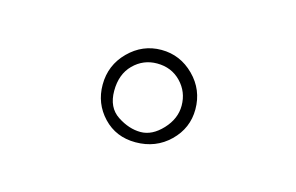

<svg xmlns="http://www.w3.org/2000/svg" viewBox="-36 -816 394 256"><g transform="rotate(15 161.5 -688.0)"><path d="M163 -752Q189 -752 208 -733Q227 -714 227 -687Q227 -661 208 -642.5Q189 -624 161 -624Q134 -624 116.5 -642.5Q99 -661 99 -687Q99 -714 118 -733Q137 -752 163 -752ZM164 -639Q180 -639 194 -654Q208 -669 208 -687Q208 -706 195 -719.5Q182 -733 162 -733Q143 -733 129.5 -719.5Q116 -706 116 -683Q116 -660 132 -649.5Q148 -639 164 -639Z"/></g></svg>

Font: #9Slide05 Great Vibes
Style: Regular
Weight: 400
Designer: Robert E. Leuschke
Foundry: Robert E. Leuschke
Version: Version 1.001